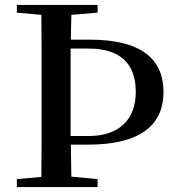

<svg xmlns="http://www.w3.org/2000/svg" viewBox="-20 -755 713 775"><path d="M48 0H374V-32L268 -42L266 -171H333C565 -171 640 -264 640 -384C640 -512 556 -595 342 -595H266L268 -695L374 -704V-735H48V-704L147 -695C148 -595 148 -494 148 -393V-342C148 -241 148 -140 147 -41L48 -32ZM265 -559H337C469 -559 528 -495 528 -384C528 -275 464 -206 337 -206H265V-343V-394Z"/></svg>

Font: Noto Serif CJK HK SemiBold
Style: Regular
Weight: 600
Designer: Ryoko NISHIZUKA 西塚涼子 (kana & ideographs); Frank Grießhammer (Latin, Greek & Cyrillic); Wenlong ZHANG 张文龙 (bopomofo); San
Foundry: Adobe
Version: Version 2.001;hotconv 1.1.0;makeotfexe 2.6.0